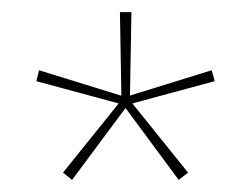

<svg xmlns="http://www.w3.org/2000/svg" viewBox="-20 -659 414 317"><path d="M99 -362 84 -374 179 -492 180.5 -487 40 -525 44.5 -543 183.5 -500 180.5 -496 178 -639H197L194.5 -496L190.5 -500L329.5 -543L334.5 -525L194 -487L195.5 -492L290.5 -374L275 -362L185.5 -483H189Z"/></svg>

Font: Anek Gujarati Thin
Style: Regular
Weight: 250
Version: Version 1.003